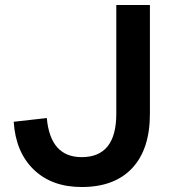

<svg xmlns="http://www.w3.org/2000/svg" viewBox="-20 -735 699 771"><path d="M582 -715V-278Q582 -136 511 -60Q440 16 308 16Q188 16 115.5 -54Q43 -124 35 -246L168 -261Q182 -104 308 -104Q447 -104 447 -278V-715Z"/></svg>

Font: Wix Madefor Text
Style: Bold
Weight: 700
Designer: Dalton Maag Ltd
Foundry: Dalton Maag Ltd
Version: Version 3.100